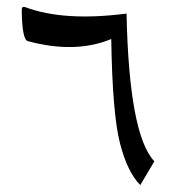

<svg xmlns="http://www.w3.org/2000/svg" viewBox="-20 -538 544 552"><path d="M343.8 -499Q351.1 -150.9 423.8 -74.2L383.3 -5.9Q346.2 -43 324.7 -127Q303.2 -211.9 299.8 -425.8Q196.3 -382.8 59.6 -419.9Q43.5 -424.8 42.5 -508.8Q42 -521 52.2 -517.6Q164.1 -475.6 343.8 -499Z"/></svg>

Font: Parastoo Print
Style: Print
Weight: 400
Foundry: Saber Rastikerdar (saber.rastikerdar@gmail.com)
Version: Version 1.0.0-alpha5